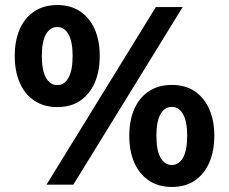

<svg xmlns="http://www.w3.org/2000/svg" viewBox="-20 -733 909 762"><path d="M207.5 -713Q261 -713 298.5 -687.5Q335.9 -662 355.9 -617Q375.8 -572 375.8 -511Q375.8 -450 355.9 -404.5Q335.9 -359 298.5 -333.5Q261 -308 207.5 -308Q154.3 -308 116.3 -333.5Q78.3 -359 58.4 -404.5Q38.5 -450 38.5 -511Q38.5 -572 58.4 -617.4Q78.3 -662.7 116.3 -687.9Q154.3 -713 207.5 -713ZM207.5 -625.8Q178.9 -625.8 162.5 -597Q146 -568.2 146 -511Q146 -453.5 162.5 -424.4Q178.9 -395.2 207.5 -395.2Q235.4 -395.2 251.8 -424.4Q268.2 -453.5 268.2 -511Q268.2 -568.2 251.8 -597Q235.4 -625.8 207.5 -625.8ZM164.5 0 598.5 -705H705L271 0ZM662.1 -396Q715.6 -396 753.1 -370.5Q790.6 -345 810.5 -300Q830.5 -255 830.5 -194Q830.5 -133 810.5 -87.5Q790.6 -42 753.1 -16.5Q715.6 9 662.1 9Q608.9 9 571 -16.5Q533 -42 513 -87.5Q493.1 -133 493.1 -194Q493.1 -255 513 -300.4Q533 -345.7 571 -370.9Q608.9 -396 662.1 -396ZM662.1 -308.8Q633.5 -308.8 617.1 -280Q600.7 -251.2 600.7 -194Q600.7 -136.5 617.1 -107.4Q633.5 -78.2 662.1 -78.2Q690 -78.2 706.5 -107.4Q722.9 -136.5 722.9 -194Q722.9 -251.2 706.5 -280Q690 -308.8 662.1 -308.8Z"/></svg>

Font: TikTok Sans Light
Style: Regular
Weight: 300
Version: Version 4.000